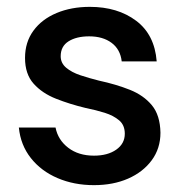

<svg xmlns="http://www.w3.org/2000/svg" viewBox="-20 -528 527 560"><path d="M254 12Q196 12 148 -8.5Q100 -29 70 -67Q40 -105 35 -156H142Q149 -120 179 -97Q209 -74 254 -74Q294 -74 319 -91.5Q344 -109 344 -138Q344 -163 327.5 -177Q311 -191 285.5 -199Q260 -207 230 -213Q184 -224 143.5 -240Q103 -256 78 -284Q53 -312 53 -359Q53 -405 77.5 -438.5Q102 -472 145 -490Q188 -508 242 -508Q323 -508 377 -467.5Q431 -427 437 -349H335Q331 -384 305.5 -403Q280 -422 240 -422Q203 -422 180 -407.5Q157 -393 157 -364Q157 -344 173 -330.5Q189 -317 214.5 -308.5Q240 -300 268 -293Q319 -282 359 -266Q399 -250 423 -221Q447 -192 448 -141Q448 -95 422.5 -60.5Q397 -26 353.5 -7Q310 12 254 12Z"/></svg>

Font: Rethink Sans Medium
Style: Regular
Weight: 500
Designer: The Rethink Sans project authors (Hans Thiessen). DM Sans designed by Colophon Foundry.
Foundry: Rethink Communications LLC
Version: Version 1.001